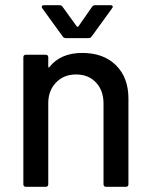

<svg xmlns="http://www.w3.org/2000/svg" viewBox="-20 -720 582 740"><path d="M475 -340V-10Q475 0 465 0H389Q379 0 379 -10V-321Q379 -371 350 -402Q321 -433 273 -433Q226 -433 196 -402Q166 -371 166 -322V-10Q166 0 156 0H80Q70 0 70 -10V-499Q70 -509 80 -509H156Q166 -509 166 -499V-463Q166 -461 167.5 -460Q169 -459 170 -461Q213 -516 297 -516Q379 -516 427 -468.5Q475 -421 475 -340ZM141 -694Q141 -696 143 -698Q145 -700 149 -700H209Q217 -700 221 -694L276 -618Q277 -617 279 -617Q281 -617 282 -618L335 -694Q339 -700 347 -700H406Q412 -700 414 -696.5Q416 -693 412 -688L333 -579Q329 -573 320 -573H235Q226 -573 222 -579L143 -688Q141 -690 141 -694Z"/></svg>

Font: Amber EN Medium
Style: Regular
Weight: 500
Designer: Jeremy Tribby
Foundry: Tribby Type Co.
Version: Version 1.403 November 24, 2021